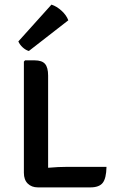

<svg xmlns="http://www.w3.org/2000/svg" viewBox="-20 -811 506 832"><path d="M441.5 -88Q440.5 -38 425 -18.5Q409.5 1 371.5 1H144Q117 1 100.2 -15.5Q83.5 -32 83.5 -62V-544L88.5 -549.5H130Q162 -549.5 175.2 -534Q188.5 -518.5 188.5 -483.5V-84Q233 -88 272.5 -88ZM203 -791Q226 -783.5 247 -764.2Q268 -745 276 -723L105 -590Q91 -594 78.2 -605.8Q65.5 -617.5 59.5 -631.5Z"/></svg>

Font: Signika SC
Style: Regular
Weight: 400
Designer: Anna Giedryś
Foundry: Anna Giedryś
Version: Version 2.000; ttfautohint (v1.8.3) -l 8 -r 50 -G 200 -x 9 -